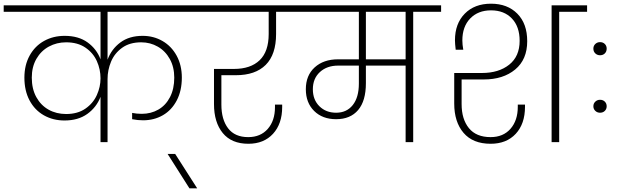

<svg xmlns="http://www.w3.org/2000/svg" viewBox="-52 -769 3369 1039"><path d="M530 -705V-446Q551 -503 599 -539Q647 -575 720 -575Q779 -575 827.5 -547Q876 -519 904 -467.5Q932 -416 932 -349Q932 -278 904.5 -225.5Q877 -173 829.5 -145.5Q782 -118 722 -118Q693 -118 663 -124V-158Q688 -153 715 -153Q765 -153 805 -176Q845 -199 868 -243.5Q891 -288 891 -349Q891 -406 867 -449.5Q843 -493 802 -516.5Q761 -540 712 -540Q650 -540 609 -510.5Q568 -481 549 -435.5Q530 -390 530 -341V0H492V-245Q470 -188 420.5 -152.5Q371 -117 297 -117Q235 -117 185.5 -145Q136 -173 108 -225.5Q80 -278 80 -349Q80 -417 108.5 -468.5Q137 -520 186.5 -547.5Q236 -575 298 -575Q373 -575 422 -539.5Q471 -504 492 -448V-705H-32V-740H1044V-705ZM306 -152Q368 -152 410 -181Q452 -210 472 -254.5Q492 -299 492 -345Q492 -394 472 -438.5Q452 -483 410 -511.5Q368 -540 306 -540Q255 -540 212.5 -517Q170 -494 145 -450.5Q120 -407 120 -349Q120 -288 144.5 -243.5Q169 -199 211 -175.5Q253 -152 306 -152Z M973 250 855 64H896L1015 250Z M1146 -362V-203Q1146 -122 1182.5 -74.5Q1219 -27 1291 -27Q1358 -27 1397 -71.5Q1436 -116 1436 -189V-203H1475V-190Q1475 -99 1425.5 -45Q1376 9 1292 9Q1201 9 1153.5 -49Q1106 -107 1106 -206V-396H1214Q1304 -396 1353 -443Q1402 -490 1402 -585V-705H980V-740H1582V-705H1442V-585Q1442 -474 1386 -418Q1330 -362 1224 -362Z M2335 -705H2184V0H2143V-414H1928V-319Q1928 -223 1886 -173.5Q1844 -124 1767 -124Q1693 -124 1648 -168.5Q1603 -213 1603 -286Q1603 -361 1651 -404.5Q1699 -448 1777 -448H1890V-705H1518V-740H2335ZM2143 -705H1928V-448H2143ZM1890 -414H1778Q1717 -414 1679 -379Q1641 -344 1641 -286Q1641 -229 1676.5 -194Q1712 -159 1767 -159Q1824 -159 1857 -200.5Q1890 -242 1890 -317Z M2446 -339V-206Q2446 -124 2485.5 -75.5Q2525 -27 2603 -27Q2671 -27 2710.5 -72Q2750 -117 2750 -191V-203H2789V-191Q2789 -99 2739 -45Q2689 9 2603 9Q2507 9 2456.5 -50Q2406 -109 2406 -209V-374H2556Q2647 -374 2703.5 -419Q2760 -464 2760 -548Q2760 -625 2718 -669Q2676 -713 2605 -713Q2535 -713 2492.5 -669Q2450 -625 2450 -550Q2450 -528 2455 -500H2414Q2410 -534 2410 -551Q2410 -641 2463 -695Q2516 -749 2605 -749Q2694 -749 2747.5 -695Q2801 -641 2801 -546Q2801 -447 2736 -393Q2671 -339 2566 -339ZM3125 -740V-705H2974V0H2933V-740Z M3231 -506Q3231 -490 3221 -480Q3211 -470 3195 -470Q3180 -470 3169.5 -480Q3159 -490 3159 -506Q3159 -521 3169.5 -531Q3180 -541 3195 -541Q3211 -541 3221 -531Q3231 -521 3231 -506ZM3231 -194Q3231 -179 3221 -169Q3211 -159 3195 -159Q3180 -159 3169.5 -169Q3159 -179 3159 -194Q3159 -209 3169.5 -219Q3180 -229 3195 -229Q3211 -229 3221 -219Q3231 -209 3231 -194Z"/></svg>

Font: Fz Poppins ExtLt
Style: Regular
Weight: 200
Designer: Ninad Kale (Devanagari), Jonny Pinhorn (Latin)
Foundry: Indian Type Foundry
Version: Vit hóa bi Vntype.Com & FontZin.Com